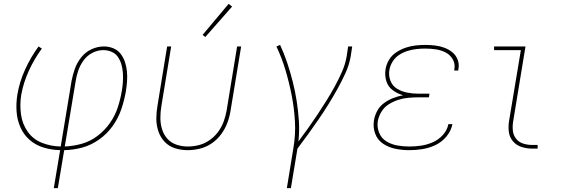

<svg xmlns="http://www.w3.org/2000/svg" viewBox="-20 -771 2920 996"><path d="M259 205H280L313 8Q360 7 406.5 -5.5Q453 -18 494.5 -47.5Q536 -77 565 -118Q594 -159 609.5 -205Q625 -251 633 -297Q637 -323 639 -349Q641 -375 638.5 -400Q636 -425 628.5 -448.5Q621 -472 606 -491.5Q591 -511 568 -520.5Q545 -530 519 -530Q486 -530 454.5 -515.5Q423 -501 401 -473Q379 -445 368 -413.5Q357 -382 351 -350L295 -11Q244 -12 198 -30Q152 -48 124 -87.5Q96 -127 89 -177Q82 -227 90 -278Q101 -341 129 -402.5Q157 -464 197 -519L180 -530Q139 -474 110 -410Q81 -346 70 -280Q63 -236 66 -192.5Q69 -149 86 -110.5Q103 -72 134 -45Q165 -18 206.5 -5.5Q248 7 292 8ZM316 -11 372 -347Q376 -375 385.5 -403.5Q395 -432 413.5 -457.5Q432 -483 459.5 -497Q487 -511 516 -511Q539 -511 559.5 -502Q580 -493 592 -475Q604 -457 610 -436Q616 -415 617.5 -392Q619 -369 617.5 -346Q616 -323 612 -300Q605 -257 591 -214Q577 -171 550 -132.5Q523 -94 485 -65.5Q447 -37 403.5 -25Q360 -13 316 -11Z M953 8Q985 8 1017.5 0Q1050 -8 1078.5 -27.5Q1107 -47 1127.5 -75Q1148 -103 1159.5 -134Q1171 -165 1176 -197L1231 -530H1210L1156 -200Q1151 -171 1141 -142.5Q1131 -114 1112.5 -88.5Q1094 -63 1068 -44.5Q1042 -26 1012.5 -18.5Q983 -11 954 -11Q924 -11 895.5 -20.5Q867 -30 848 -51.5Q829 -73 820.5 -101Q812 -129 812 -159.5Q812 -190 817 -220L868 -530H847L797 -223Q791 -189 791 -155Q791 -121 801.5 -90Q812 -59 834 -35.5Q856 -12 888 -2Q920 8 953 8ZM1045 -579 1184 -737 1166 -751 1031 -590Z M1468 205H1489L1523 0Q1551 -37 1578.5 -75Q1606 -113 1632.5 -151.5Q1659 -190 1683.5 -229.5Q1708 -269 1730.5 -309.5Q1753 -350 1772 -391.5Q1791 -433 1799 -477L1807 -530H1786L1778 -477Q1771 -437 1754 -398.5Q1737 -360 1716.5 -322.5Q1696 -285 1673.5 -249Q1651 -213 1627.5 -177.5Q1604 -142 1579 -107Q1554 -72 1528 -37Q1534 -91 1530.5 -143.5Q1527 -196 1519 -247Q1511 -298 1498.5 -347.5Q1486 -397 1470 -445Q1454 -493 1433 -538L1414 -530Q1442 -471 1461 -407Q1480 -343 1493 -277Q1506 -211 1510 -142Q1514 -73 1502 -3Z M2103 8Q2137 8 2171.5 2.5Q2206 -3 2239 -18.5Q2272 -34 2296 -63Q2320 -92 2327 -127H2306Q2300 -96 2277.5 -71Q2255 -46 2225 -33Q2195 -20 2164.5 -15.5Q2134 -11 2103 -11Q2071 -11 2040.5 -16.5Q2010 -22 1984 -38Q1958 -54 1946.5 -83Q1935 -112 1940 -144Q1945 -169 1959.5 -192.5Q1974 -216 1997.5 -230.5Q2021 -245 2046 -253Q2071 -261 2096.5 -263.5Q2122 -266 2148 -266H2205L2208 -285H2151Q2121 -285 2092.5 -290.5Q2064 -296 2040 -310.5Q2016 -325 2005.5 -352Q1995 -379 2000 -409Q2004 -431 2017 -452Q2030 -473 2051 -486.5Q2072 -500 2095 -507Q2118 -514 2140.5 -516.5Q2163 -519 2186 -519Q2214 -519 2241 -515Q2268 -511 2291.5 -499Q2315 -487 2328.5 -463.5Q2342 -440 2337 -412Q2337 -409 2336 -405H2357Q2358 -409 2358 -413Q2363 -438 2354 -461.5Q2345 -485 2326.5 -500Q2308 -515 2285 -523.5Q2262 -532 2237 -535Q2212 -538 2186 -538Q2161 -538 2135 -535Q2109 -532 2084 -523.5Q2059 -515 2035.5 -499.5Q2012 -484 1998 -460.5Q1984 -437 1980 -412Q1975 -380 1984 -350.5Q1993 -321 2017.5 -303Q2042 -285 2071 -277Q2045 -272 2020 -262.5Q1995 -253 1972.5 -236.5Q1950 -220 1937 -196Q1924 -172 1920 -147Q1914 -110 1926.5 -77Q1939 -44 1968 -25Q1997 -6 2032 1Q2067 8 2103 8Z M2742 0H2769V-19H2742Q2717 -19 2694.5 -26Q2672 -33 2657.5 -51Q2643 -69 2640.5 -93Q2638 -117 2642 -141L2706 -530H2543V-511H2682L2621 -145Q2616 -116 2619.5 -87.5Q2623 -59 2641 -38Q2659 -17 2686 -8.5Q2713 0 2742 0Z"/></svg>

Font: Iosevka Sparkle Thin Oblique
Style: Regular
Weight: 100
Italic angle: -9°
Designer: Belleve Invis
Foundry: Belleve Invis
Version: Version 4.5.0; ttfautohint (v1.8.3)